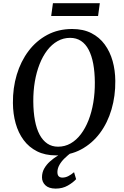

<svg xmlns="http://www.w3.org/2000/svg" viewBox="-20 -928 748 1159"><path d="M318.5 10Q252 10 203.2 -14.8Q154.5 -39.5 122.5 -82.8Q90.5 -126 74.5 -183.2Q58.5 -240.5 58 -306Q57 -396.5 81.2 -477.2Q105.5 -558 152.2 -620Q199 -682 265.5 -717.5Q332 -753 416 -753Q482.5 -753 531.5 -728Q580.5 -703 612.2 -659.5Q644 -616 659.8 -559.8Q675.5 -503.5 676 -440Q677 -349 653.2 -267.8Q629.5 -186.5 583 -124.2Q536.5 -62 469.8 -26Q403 10 318.5 10ZM330.5 -42.5Q371.5 -42.5 406.2 -62.2Q441 -82 468.2 -118Q495.5 -154 514.5 -202.5Q533.5 -251 543.2 -309Q553 -367 552.5 -431Q552 -493.5 542.8 -543Q533.5 -592.5 515.2 -627.5Q497 -662.5 469 -681Q441 -699.5 403 -699.5Q362.5 -699.5 327.5 -679.8Q292.5 -660 265.2 -624.5Q238 -589 219 -540.8Q200 -492.5 190.2 -435Q180.5 -377.5 181 -314.5Q181.5 -251 191 -200.5Q200.5 -150 219.2 -115Q238 -80 265.8 -61.2Q293.5 -42.5 330.5 -42.5ZM315.5 210.5Q274 210 253.8 190.2Q233.5 170.5 233.5 142.5Q233.5 113 247 89.2Q260.5 65.5 281.5 46.8Q302.5 28 326.8 12.8Q351 -2.5 372.5 -15L396.5 -25.5L413.5 -9.5Q389.5 8.5 369.8 27.8Q350 47 338.5 67.8Q327 88.5 326.5 110Q326.5 128.5 334.5 136.2Q342.5 144 356.5 144Q375 144 392.2 135.2Q409.5 126.5 427 111.5L439.5 153.5Q421 174 389.2 192.2Q357.5 210.5 315.5 210.5ZM299.5 -908.5H582.5L572 -831.5H289Z"/></svg>

Font: Merriweather 20pt Medium
Style: Italic
Weight: 500
Italic angle: -7.8°
Version: Version 2.101